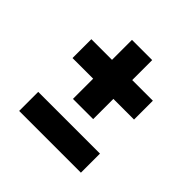

<svg xmlns="http://www.w3.org/2000/svg" viewBox="-119 -640 598 598"><g transform="rotate(45 180.0 -341.5)"><path d="M136 -284V-544H225V-284ZM45 -373V-456H316V-373ZM44 -139V-223H316V-139Z"/></g></svg>

Font: Bricolage Grotesque Condensed Medium
Style: Regular
Weight: 500
Width: 3
Designer: Mathieu Triay
Foundry: Atelier Triay
Version: Version 1.000;gftools[0.9.30]